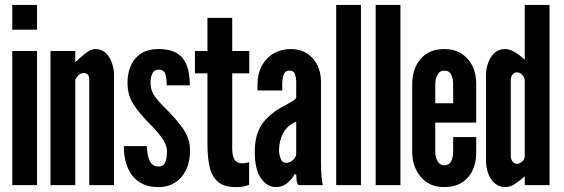

<svg xmlns="http://www.w3.org/2000/svg" viewBox="-20 -755 2302 783"><path d="M30 0V-547H131V0ZM30 -634V-735H131V-634Z M186 0V-547H287V-501Q305 -518.5 327.5 -536.8Q350 -555 369 -555Q394 -555 411 -539Q428 -523 436.5 -498.5Q445 -474 445 -448V0H344V-428Q344 -444 338.5 -450.5Q333 -457 320 -457Q309 -457 301.2 -449.2Q293.5 -441.5 287 -431V0Z M626 8Q590.5 8 564 -4Q537.5 -16 520 -38.2Q502.5 -60.5 493.8 -91Q485 -121.5 485 -159H579Q579 -125.5 589.8 -100.8Q600.5 -76 626 -76Q648 -76 654.5 -94.5Q661 -113 661 -137Q661 -165 639.2 -194.2Q617.5 -223.5 594 -246.5Q553.5 -286.5 526.8 -325.5Q500 -364.5 500 -417Q500 -479 532.5 -517Q565 -555 625 -555Q661 -555 685.8 -545.5Q710.5 -536 725.5 -517Q740.5 -498 747.2 -470.5Q754 -443 754 -407H660Q660 -433 654.5 -452Q649 -471 627 -471Q609 -471 601.5 -455.8Q594 -440.5 594 -417Q594 -389.5 607.2 -368.2Q620.5 -347 651.5 -316.5Q690.5 -278.5 722.8 -235.5Q755 -192.5 755 -142Q755 -109 746.2 -81.5Q737.5 -54 720.8 -34Q704 -14 680.2 -3Q656.5 8 626 8Z M942 8Q894.5 8 869.5 -13Q844.5 -34 835.2 -73Q826 -112 826 -166V-456H775V-547H826V-682H927V-547H996.5V-456H927V-151.5Q927 -119.5 936.5 -104.2Q946 -89 967.5 -89Q977 -89 984.2 -90.5Q991.5 -92 996 -94V-1.5Q986 2.5 974.2 5.2Q962.5 8 942 8Z M1105 8Q1070 8 1044.5 -27.5Q1019 -63 1019 -136Q1019 -206.5 1049.2 -249.5Q1079.5 -292.5 1140 -324Q1159 -334 1172 -342Q1185 -350 1188 -357V-417Q1188 -437.5 1183.2 -452.2Q1178.5 -467 1160 -467Q1143 -467 1137 -451.2Q1131 -435.5 1131 -412V-386H1030V-409Q1030 -454 1047.8 -486.8Q1065.5 -519.5 1096.2 -537.2Q1127 -555 1166 -555Q1203.5 -555 1231 -537.8Q1258.5 -520.5 1273.8 -490.2Q1289 -460 1289 -421V-95Q1289 -58.5 1291 -38.2Q1293 -18 1296 0H1197Q1190.5 -8 1189.2 -23.5Q1188 -39 1188 -44H1181Q1168.5 -21 1149.2 -6.5Q1130 8 1105 8ZM1146 -91Q1163.5 -91 1175.8 -103Q1188 -115 1188 -129V-259Q1151.5 -243.5 1134.8 -212.2Q1118 -181 1118 -142Q1118 -125 1124.5 -108Q1131 -91 1146 -91Z M1351 0V-735H1452V0Z M1512 0V-735H1613V0Z M1791 8Q1730.5 8 1695.8 -33.8Q1661 -75.5 1661 -136V-411Q1661 -475 1695.5 -515Q1730 -555 1792 -555Q1832.5 -555 1861.8 -536.5Q1891 -518 1906.5 -486.2Q1922 -454.5 1922 -414V-255H1755V-136Q1755 -115.5 1764.2 -98.2Q1773.5 -81 1792 -81Q1811.5 -81 1819.8 -97Q1828 -113 1828 -136V-196H1922V-133Q1922 -69.5 1887.8 -30.8Q1853.5 8 1791 8ZM1755 -334H1828V-411Q1828 -433.5 1820.2 -450.2Q1812.5 -467 1792 -467Q1773 -467 1764 -449.8Q1755 -432.5 1755 -411Z M2040 8Q2015 8 1997.5 -7.5Q1980 -23 1971 -47.8Q1962 -72.5 1962 -99V-448Q1962 -474.5 1970.8 -499Q1979.5 -523.5 1997 -539.2Q2014.5 -555 2040 -555Q2059 -555 2080 -542Q2101 -529 2120 -511V-735H2221V0H2120V-36Q2100 -18.5 2080.5 -5.2Q2061 8 2040 8ZM2088 -87Q2099.5 -87 2109.8 -96.5Q2120 -106 2120 -120V-427Q2120 -439 2109.8 -449.5Q2099.5 -460 2088 -460Q2077 -460 2070 -450.8Q2063 -441.5 2063 -427V-120Q2063 -106 2070 -96.5Q2077 -87 2088 -87Z"/></svg>

Font: League Gothic
Style: Regular
Weight: 400
Designer: The League of Moveable Type
Version: Version 2.001